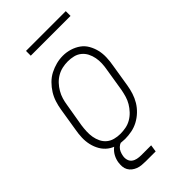

<svg xmlns="http://www.w3.org/2000/svg" viewBox="-262 -776 1024 1024"><g transform="rotate(-45 250.0 -264.0)"><path d="M198 8Q171 8 144.5 1.5Q118 -5 97.5 -20.5Q77 -36 64 -58.5Q51 -81 45 -107Q39 -133 40 -160.5Q41 -188 46 -215L67 -345Q71 -370 79 -395Q87 -420 101 -442.5Q115 -465 134.5 -484.5Q154 -504 177.5 -516Q201 -528 226 -534.5Q251 -541 277 -541Q304 -541 330 -533Q356 -525 377 -510Q398 -495 411 -472Q424 -449 430 -423.5Q436 -398 435 -370Q434 -342 429 -315L408 -185Q404 -160 396 -135Q388 -110 374.5 -87.5Q361 -65 341 -46Q321 -27 297.5 -14.5Q274 -2 248.5 3Q223 8 198 8ZM199 -29Q220 -29 241 -33Q262 -37 281 -48Q300 -59 315.5 -75.5Q331 -92 342 -110.5Q353 -129 359 -149.5Q365 -170 369 -191L390 -321Q394 -342 395 -364Q396 -386 392 -407Q388 -428 378.5 -446.5Q369 -465 353 -478Q337 -491 316.5 -496Q296 -501 274 -501Q253 -501 232.5 -496.5Q212 -492 193 -481Q174 -470 159 -454Q144 -438 133 -419Q122 -400 116 -380Q110 -360 107 -339L85 -209Q82 -188 81 -166Q80 -144 83.5 -123.5Q87 -103 96 -84.5Q105 -66 120.5 -53Q136 -40 157 -34.5Q178 -29 199 -29ZM191 170Q176 170 161 168.5Q146 167 133 162Q120 157 109 148.5Q98 140 91 127.5Q84 115 83 100.5Q82 86 84 71Q87 51 96.5 32.5Q106 14 122 0Q138 -14 158 -19.5Q178 -25 198 -25L194 0Q182 0 169.5 4.5Q157 9 147.5 18Q138 27 133 39Q128 51 126 63Q123 78 127 92.5Q131 107 142 115.5Q153 124 167.5 127Q182 130 197 130H272L266 170ZM156 -662V-698H456V-662Z"/></g></svg>

Font: Iosevka Slab XLtObl
Style: Regular
Weight: 200
Italic angle: -9°
Monospace: yes
Designer: Belleve Invis
Foundry: Belleve Invis
Version: Version 11.1.1; ttfautohint (v1.8.3)